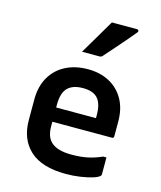

<svg xmlns="http://www.w3.org/2000/svg" viewBox="-121 -903 842 1002"><g transform="rotate(15 300.0 -402.0)"><path d="M302 -547Q367 -547 417 -520.5Q467 -494 495.5 -444Q524 -394 524 -324V-244Q524 -234 514 -234H192V-211Q192 -155 219 -128Q237 -110 265.5 -102Q294 -94 331 -94Q384 -94 422 -102.5Q460 -111 495 -127H513V-35Q513 -30 509 -27Q500 -17 472 -8.5Q444 0 407 5.5Q370 11 330 11Q200 11 135.5 -48Q71 -107 71 -211V-322Q71 -393 100.5 -443.5Q130 -494 182 -520.5Q234 -547 302 -547ZM302 -445Q247 -445 219.5 -417.5Q192 -390 192 -326V-311H407V-328Q407 -392 379 -420Q354 -445 302 -445ZM358 -815H494Q500 -815 502.5 -809.5Q505 -804 500 -799Q476 -770 454.5 -745Q433 -720 410 -694Q387 -668 358 -635Q352 -627 341 -627H247Q274 -673 302 -720Q330 -767 358 -815Z"/></g></svg>

Font: Recursive Sn Lnr St SmB
Style: Regular
Weight: 600
Version: Version 1.079;hotconv 1.0.112;makeotfexe 2.5.65598; ttfautoh